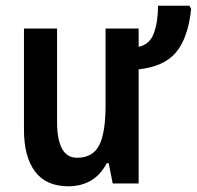

<svg xmlns="http://www.w3.org/2000/svg" viewBox="-20 -643 690 673"><path d="M650 -611Q639 -509 596.5 -459Q554 -409 466 -400V0H375L361 -71H354Q333 -30 298.5 -10Q264 10 220 10Q142 10 103 -41.5Q64 -93 64 -189V-543H180V-217Q180 -90 250 -90Q305 -90 327.5 -133.5Q350 -177 350 -274V-543H466V-479Q505 -487 519.5 -527Q534 -567 534 -623H644Z"/></svg>

Font: Noto Sans Condensed SemiBold
Style: Regular
Weight: 600
Width: 3
Designer: Monotype Design Team
Foundry: Monotype Imaging Inc.
Version: Version 2.013; ttfautohint (v1.8.4.7-5d5b)